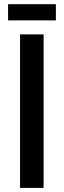

<svg xmlns="http://www.w3.org/2000/svg" viewBox="-20 -918 311 938"><path d="M193 0H78V-750H193ZM19.5 -897.5H253V-818.5H19.5Z"/></svg>

Font: Mohave SemiBold
Style: Regular
Weight: 600
Designer: Gumpita Rahayu
Foundry: Tokotype
Version: Version 2.003